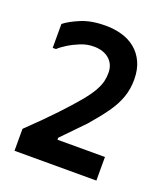

<svg xmlns="http://www.w3.org/2000/svg" viewBox="-90 -489 468 551"><g transform="rotate(20 144.0 -213.5)"><path d="M270 -309Q270 -340 259.5 -362.5Q249 -385 231 -399.5Q213 -414 189.5 -420.5Q166 -427 141 -427Q97 -427 66 -414Q35 -401 19 -388V-315H29Q37 -323 53 -333Q69 -343 88.5 -351Q108 -359 129 -359Q159 -359 176.5 -343.5Q194 -328 194 -302Q194 -289 191 -276Q188 -263 178.5 -246Q169 -229 149.5 -205.5Q130 -182 98 -148Q66 -114 17 -67V0H267V-72H122V-78L188 -146Q215 -177 233.5 -203Q252 -229 261 -254.5Q270 -280 270 -309Z"/></g></svg>

Font: Phudu Light Medium
Style: Regular
Weight: 500
Version: Version 1.005;gftools[0.9.23]